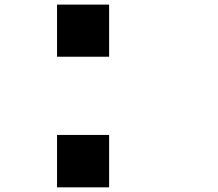

<svg xmlns="http://www.w3.org/2000/svg" viewBox="-20 -797 929 817"><path d="M222.7 0Q222.7 -55.7 222.7 -222.7Q277.3 -222.7 444.3 -222.7Q444.3 -167 444.3 0Q388.7 0 222.7 0ZM222.7 -555.7Q222.7 -610.4 222.7 -777.3Q277.3 -777.3 444.3 -777.3Q444.3 -721.7 444.3 -555.7Q388.7 -555.7 222.7 -555.7Z"/></svg>

Font: leko majuna
Style: pona
Weight: 400
Designer: Kelsey Higham
Version: Version 2.0